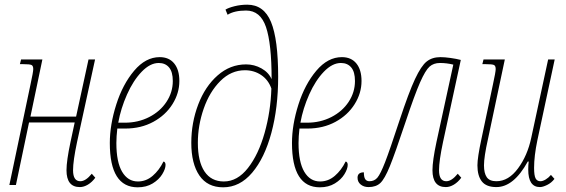

<svg xmlns="http://www.w3.org/2000/svg" viewBox="-20 -790 2419 820"><path d="M264 -63Q264 -103 281 -183L299 -267H104L48 0H20L110 -428Q122 -483 122 -495Q122 -509 114.5 -512.5Q107 -516 79 -516H65L70 -536H161L110 -292H305L358 -536H386L309 -183Q292 -103 292 -63Q292 -16 323 -16Q346 -16 372 -48L387 -31Q373 -12 355.5 -1.5Q338 9 321 9Q264 9 264 -63Z M449 -179Q449 -257 476.5 -343.5Q504 -430 553 -488Q602 -546 662 -546Q702 -546 724 -519Q746 -492 746 -444Q746 -392 716.5 -345Q687 -298 634.5 -269.5Q582 -241 515 -241H481Q477 -207 477 -179Q477 -98 501.5 -56.5Q526 -15 569 -15Q604 -15 632 -39Q660 -63 678 -100Q682 -100 684.5 -96Q687 -92 687 -86Q687 -69 673 -46Q659 -23 632 -6.5Q605 10 568 10Q449 10 449 -179ZM513 -266Q570 -266 617 -290Q664 -314 691 -355Q718 -396 718 -444Q718 -483 702 -502Q686 -521 658 -521Q621 -521 585 -483.5Q549 -446 522.5 -386.5Q496 -327 485 -266Z M797 -180Q797 -266 826.5 -343.5Q856 -421 909.5 -468Q963 -515 1031 -515Q1066 -515 1096.5 -498Q1127 -481 1140 -452Q1140 -604 1116 -674.5Q1092 -745 1031 -745Q981 -745 952 -727L943 -749Q956 -757 982 -763.5Q1008 -770 1036 -770Q1107 -770 1137.5 -696Q1168 -622 1168 -462Q1168 -330 1139 -222.5Q1110 -115 1057 -52.5Q1004 10 933 10Q866 10 831.5 -40.5Q797 -91 797 -180ZM1139 -412Q1126 -449 1095.5 -469.5Q1065 -490 1026 -490Q967 -490 921 -444Q875 -398 850 -326Q825 -254 825 -180Q825 -100 853.5 -57.5Q882 -15 936 -15Q994 -15 1039 -72.5Q1084 -130 1110 -222Q1136 -314 1139 -412Z M1227 -179Q1227 -257 1254.5 -343.5Q1282 -430 1331 -488Q1380 -546 1440 -546Q1480 -546 1502 -519Q1524 -492 1524 -444Q1524 -392 1494.5 -345Q1465 -298 1412.5 -269.5Q1360 -241 1293 -241H1259Q1255 -207 1255 -179Q1255 -98 1279.5 -56.5Q1304 -15 1347 -15Q1382 -15 1410 -39Q1438 -63 1456 -100Q1460 -100 1462.5 -96Q1465 -92 1465 -86Q1465 -69 1451 -46Q1437 -23 1410 -6.5Q1383 10 1346 10Q1227 10 1227 -179ZM1291 -266Q1348 -266 1395 -290Q1442 -314 1469 -355Q1496 -396 1496 -444Q1496 -483 1480 -502Q1464 -521 1436 -521Q1399 -521 1363 -483.5Q1327 -446 1300.5 -386.5Q1274 -327 1263 -266Z M1827 -63Q1827 -103 1844 -183L1916 -514Q1888 -521 1859 -521Q1832 -521 1814.5 -505.5Q1797 -490 1774 -438Q1751 -386 1712 -269Q1667 -134 1645 -80Q1623 -26 1604.5 -8.5Q1586 9 1554 9Q1534 9 1520.5 -2Q1507 -13 1507 -31Q1507 -54 1534 -54Q1534 -33 1540 -24.5Q1546 -16 1558 -16Q1579 -16 1592 -31.5Q1605 -47 1624.5 -97Q1644 -147 1686 -275Q1726 -396 1752.5 -452.5Q1779 -509 1802.5 -527.5Q1826 -546 1861 -546Q1879 -546 1904 -542.5Q1929 -539 1948 -534L1872 -183Q1855 -103 1855 -63Q1855 -16 1886 -16Q1909 -16 1935 -48L1950 -31Q1936 -12 1918.5 -1.5Q1901 9 1884 9Q1827 9 1827 -63Z M2236 -66Q2236 -86 2238 -100H2234Q2174 9 2100 9Q2057 9 2038 -15Q2019 -39 2019 -84Q2019 -117 2036 -196L2085 -428Q2097 -483 2097 -495Q2097 -509 2089.5 -512.5Q2082 -516 2054 -516H2040L2045 -536H2136L2064 -196Q2047 -120 2047 -84Q2047 -50 2059 -33Q2071 -16 2100 -16Q2152 -16 2192.5 -71Q2233 -126 2249 -202L2321 -536H2349L2275 -191Q2261 -124 2261 -73Q2261 -40 2267.5 -28Q2274 -16 2288 -16Q2298 -16 2310.5 -23.5Q2323 -31 2333 -43L2348 -26Q2335 -9 2316.5 0Q2298 9 2286 9Q2236 9 2236 -66Z"/></svg>

Font: Noto Serif CondThin
Style: Italic
Weight: 250
Width: 3
Italic angle: -12°
Designer: Monotype Design Team
Foundry: Monotype Imaging Inc.
Version: Version 1.001